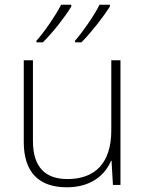

<svg xmlns="http://www.w3.org/2000/svg" viewBox="-20 -786 622 816"><path d="M447 -758V-766H403C381 -721 333 -652 299 -613V-606H326C368 -648 419 -714 447 -758ZM283 -758V-766H240C217 -721 170 -652 135 -613V-606H162C205 -648 256 -714 283 -758ZM492 -530H453V-232C453 -92 383 -25 267 -25C172 -25 120 -76 120 -187V-530H81V-183C81 -55 144 10 264 10C368 10 427 -43 452 -103H454L460 0H492Z"/></svg>

Font: Noto Sans Sinhala UI ExtraLight
Style: Regular
Weight: 200
Designer: Jelle Bosma - Monotype Design Team
Foundry: Monotype Imaging Inc.
Version: Version 2.006